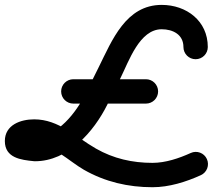

<svg xmlns="http://www.w3.org/2000/svg" viewBox="-71 -618 882 796"><path d="M790.5 -423C790.5 -531.4 702.1 -597.7 599.3 -597.7C451.1 -597.7 393.7 -451.4 338.3 -339.6C320 -302.9 301.8 -266.1 283.6 -229.4C245.8 -153.3 168.6 -50.5 74 -50.5C74 -50.5 75.2 -50.4 76.5 -50.4C77.8 -50.3 79.1 -50.2 79 -50.2C68 -51.4 37.4 -56.1 40.6 -53.3C44.6 -49.9 47.5 -45.4 49 -40.3C50.8 -34.5 50.1 -27.7 50.1 -33.3C50.1 -36 49 -24.5 44.1 -19.5C43.1 -18.5 64.1 -22.2 70.6 -22.2C143.6 -22.2 216.8 51.5 276.6 85.7C364.6 136 460.2 158.2 561.3 158.2C629.7 158.2 699.9 136.3 761.7 108.2C787.1 96.6 798.3 66.7 786.7 41.3C775.2 15.9 745.2 4.7 719.9 16.2C671.4 38.3 615 57.2 561.3 57.2C477.8 57.2 399.5 39.6 326.8 -2C243.3 -49.7 173.3 -123.2 70.6 -123.2C14.7 -123.2 -50.9 -100.4 -50.9 -33.3C-50.9 37 16.1 44.9 69 50.2C69 50.3 70.2 50.3 71.5 50.4C72.7 50.4 74 50.5 74 50.5C210.9 50.5 317.8 -71.2 374 -184.5C392.3 -221.2 410.5 -258 428.7 -294.8C463.6 -365.1 507.6 -496.7 599.3 -496.7C646 -496.7 689.5 -474.6 689.5 -423C689.5 -395.1 712.1 -372.5 740 -372.5C767.9 -372.5 790.5 -395.1 790.5 -423ZM233 -188.5C333.3 -188.5 433.7 -188.5 534 -188.5C561.9 -188.5 584.5 -211.1 584.5 -239C584.5 -266.9 561.9 -289.5 534 -289.5C433.7 -289.5 333.3 -289.5 233 -289.5C205.1 -289.5 182.5 -266.9 182.5 -239C182.5 -211.1 205.1 -188.5 233 -188.5Z"/></svg>

Font: FRB American Cursive Guidelines Ultra
Style: Bold Italic
Weight: 1000
Italic angle: -25°
Version: Version 2.0;Modular Font Editor K font №1